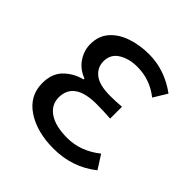

<svg xmlns="http://www.w3.org/2000/svg" viewBox="-156 -679 814 814"><g transform="rotate(45 250.5 -272.0)"><path d="M281 13Q181 13 116 -30.5Q51 -74 51 -150Q51 -208 84 -240.5Q117 -273 164 -285V-290Q122 -306 100 -339.5Q78 -373 78 -411Q78 -460 106.5 -492.5Q135 -525 182.5 -541Q230 -557 285 -557Q379 -557 461 -497L424 -436Q363 -484 288 -484Q238 -484 203.5 -462.5Q169 -441 169 -399Q169 -362 198.5 -338.5Q228 -315 294 -315Q326 -315 361 -318V-247Q318 -250 277 -250Q144 -250 143 -157Q143 -112 181.5 -86Q220 -60 290 -60Q370 -60 439 -115L478 -54Q394 13 281 13Z"/></g></svg>

Font: Source Han Sans & Saira Hybrid
Style: Regular
Weight: 400
Designer: Ryoko NISHIZUKA 西塚涼子 (kana & ideographs); Paul D. Hunt (Latin, Greek & Cyrillic); Wenlong ZHANG 张文龙 (bopomofo); Sandoll 
Foundry: Adobe Systems Incorporated
Version: Version 1.00;August 2, 2021;FontCreator 13.0.0.2675 64-bit